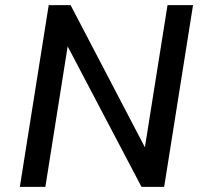

<svg xmlns="http://www.w3.org/2000/svg" viewBox="-20 -725 793 745"><path d="M57 0 169 -705H254L543 -152H542L630 -705H729L617 0H529L241 -548H243L156 0Z"/></svg>

Font: Nunito Sans 7pt SemiCondensed SemiBold
Style: Italic
Weight: 600
Width: 4
Italic angle: -9°
Designer: Vernon Adams
Foundry: Vernon Adams
Version: Version 3.101;gftools[0.9.27]